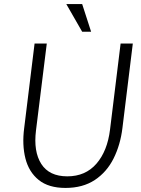

<svg xmlns="http://www.w3.org/2000/svg" viewBox="-20 -914 691 944"><path d="M384 -894 428 -758H384L306 -894ZM99 -285 150 -700H210L157 -273Q144 -169 183 -108Q222 -47 311 -47Q400 -47 454 -109Q508 -171 521 -277L573 -700H633L582 -285Q572 -202 538.5 -135Q505 -68 446 -29Q387 10 302 10Q219 10 170.5 -29Q122 -68 105 -135Q88 -202 99 -285Z"/></svg>

Font: Haskoy Light
Style: Italic
Weight: 300
Designer: Ertekin Erdin
Foundry: Ertekin Erdin
Version: Version 2.000; ttfautohint (v1.8.4.7-5d5b)